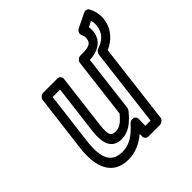

<svg xmlns="http://www.w3.org/2000/svg" viewBox="-185 -805 986 986"><g transform="rotate(-45 308.5 -312.0)"><path d="M532 -588 563 -603C567 -591 568 -577 566 -563C560 -514 529 -490 489 -477C478 -473 470 -462 469 -453L417 -25H379L380 -75C380 -88 369 -97 358 -97H355C347 -97 339 -92 334 -87C291 -39 252 -13 202 -13C127 -13 97 -63 112 -183L147 -466H201L168 -198C158 -114 178 -62 245 -62C295 -62 332 -91 373 -141C376 -145 378 -151 379 -155L417 -466H423H425C466 -469 525 -488 533 -555C534 -567 534 -580 532 -588ZM492 -621C476 -613 472 -597 477 -586C482 -576 484 -566 483 -555C480 -527 464 -519 428 -516H398C387 -516 372 -506 370 -491L330 -163C296 -122 277 -112 251 -112C223 -112 208 -120 218 -198L254 -491C255 -502 247 -516 232 -516H128C117 -516 102 -506 100 -491L62 -183C46 -55 82 37 196 37C247 37 291 16 329 -16V3C329 14 338 25 351 25H435C446 25 462 15 464 0L517 -436C563 -456 608 -496 616 -563C620 -598 611 -628 599 -650C593 -660 580 -664 568 -658Z"/></g></svg>

Font: Falling Sky
Style: CondOuObl
Weight: 400
Designer: Paul D. Hunt
Foundry: Adobe Systems Incorporated
Version: Version 1.02